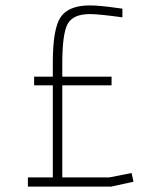

<svg xmlns="http://www.w3.org/2000/svg" viewBox="-20 -689 600 709"><path d="M312 -637Q250 -637 230 -601Q210 -565 210 -454V-406H392V-374H210V-34H384L466 -50L473 -18L391 0H83V-34H175V-374H106V-406H175V-458Q175 -584 204.5 -626.5Q234 -669 312 -669Q346 -669 410 -660L432 -657V-625Q345 -637 312 -637Z"/></svg>

Font: Titillium Web
Style: Thin
Weight: 200
Version: Version 1.001;PS 57.000;hotconv 1.0.70;makeotf.lib2.5.55311